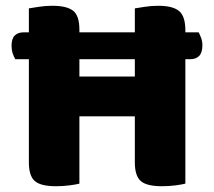

<svg xmlns="http://www.w3.org/2000/svg" viewBox="-20 -637 741 665"><path d="M255 -1Q244 2 221 5Q198 8 174 8Q121 8 100.5 -10Q80 -28 80 -75V-432H33Q28 -440 24 -452Q20 -464 20 -478Q20 -503 31 -514Q42 -525 62 -525H80V-608Q92 -610 115 -613.5Q138 -617 161 -617Q211 -617 233 -600Q255 -583 255 -534V-525H447V-608Q459 -610 482 -613.5Q505 -617 528 -617Q578 -617 600 -599Q622 -581 622 -532V-525H668Q672 -518 676.5 -506Q681 -494 681 -480Q681 -455 670 -443.5Q659 -432 639 -432H622V-1Q611 2 588 5Q565 8 541 8Q488 8 467.5 -10Q447 -28 447 -75V-234H255ZM447 -372V-432H255V-372Z"/></svg>

Font: Baloo Da 2 ExtraBold
Style: Regular
Weight: 800
Designer: Noopur Datye, Sulekha Rajkumar and Ek Type
Foundry: Ek Type
Version: Version 1.640;hotconv 1.0.111;makeotfexe 2.5.65597; ttfautoh